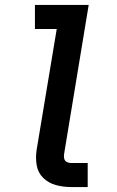

<svg xmlns="http://www.w3.org/2000/svg" viewBox="-20 -755 472 775"><path d="M267 0H334V-97H267Q257 -97 249 -101.5Q241 -106 239 -115.5Q237 -125 239 -135L338 -735H121V-638H209L128 -151Q123 -119 128 -88.5Q133 -58 154.5 -37Q176 -16 205.5 -8Q235 0 267 0Z"/></svg>

Font: Iosevka Sparkle SmBdObl
Style: Regular
Weight: 600
Italic angle: -9°
Designer: Belleve Invis
Foundry: Belleve Invis
Version: Version 4.5.0; ttfautohint (v1.8.3)